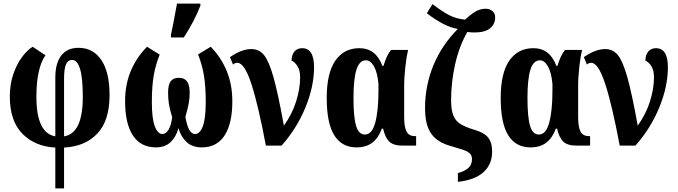

<svg xmlns="http://www.w3.org/2000/svg" viewBox="-20 -816 3799 1076"><path d="M290 11Q176 5 105.5 -66.5Q35 -138 35 -275Q35 -343 54.5 -400Q74 -457 103.5 -496.5Q133 -536 163 -554L235 -506Q212 -476 198 -417.5Q184 -359 184 -273Q184 -70 290 -52V-381Q290 -462 323.5 -505Q357 -548 420 -548Q502 -548 548 -479.5Q594 -411 594 -283Q594 -140 525.5 -67.5Q457 5 339 11V240H290ZM444 -273Q444 -380 428.5 -430Q413 -480 385 -480Q360 -480 349.5 -454.5Q339 -429 339 -375V-52Q444 -68 444 -273Z M681 -249Q681 -343 713.5 -419.5Q746 -496 804 -554L875 -510Q852 -453 841.5 -393Q831 -333 831 -244Q831 -152 847.5 -108.5Q864 -65 890 -65Q910 -65 924.5 -89Q939 -113 945 -159Q931 -204 926.5 -234Q922 -264 922 -297Q922 -341 936.5 -360.5Q951 -380 982 -380Q1013 -380 1028 -360Q1043 -340 1043 -297Q1043 -267 1038 -238.5Q1033 -210 1019 -161Q1035 -65 1073 -65Q1100 -65 1116.5 -108Q1133 -151 1133 -244Q1133 -332 1123 -392.5Q1113 -453 1090 -511L1161 -554Q1218 -496 1250 -419.5Q1282 -343 1282 -249Q1282 -123 1238.5 -56.5Q1195 10 1111 10Q1058 10 1026 -19.5Q994 -49 980 -98Q967 -49 936 -19.5Q905 10 854 10Q769 10 725 -56.5Q681 -123 681 -249ZM938 -621 951 -684Q955 -707 960.5 -735Q966 -763 972 -796H1103V-784Q1069 -697 1010 -606H938Z M1310 -464Q1296 -464 1286 -454L1269 -496Q1334 -541 1389 -541Q1432 -541 1459.5 -507.5Q1487 -474 1512.5 -384Q1538 -294 1571 -112Q1617 -176 1639.5 -247.5Q1662 -319 1662 -384Q1662 -422 1647 -445.5Q1632 -469 1614 -476Q1614 -508 1630 -527Q1646 -546 1673 -546Q1740 -546 1740 -439Q1740 -332 1692 -214.5Q1644 -97 1558 0H1470Q1427 -229 1388.5 -346.5Q1350 -464 1310 -464Z M1811 -267Q1811 -407 1859.5 -476.5Q1908 -546 1994 -546Q2086 -546 2123 -447H2129Q2138 -475 2146.5 -495Q2155 -515 2171 -536H2267Q2259 -505 2252 -445Q2245 -385 2245 -333V-161Q2245 -102 2259 -77.5Q2273 -53 2306 -53H2312V0H2236Q2184 0 2161 -23Q2138 -46 2127 -95H2120Q2101 -43 2066.5 -16.5Q2032 10 1978 10Q1896 10 1853.5 -57.5Q1811 -125 1811 -267ZM2101 -308V-345Q2095 -411 2075.5 -444.5Q2056 -478 2031 -478Q1994 -478 1977.5 -425.5Q1961 -373 1961 -267Q1961 -160 1975.5 -111Q1990 -62 2025 -62Q2065 -62 2083 -129Q2101 -196 2101 -308Z M2546 154Q2586 143 2605.5 124.5Q2625 106 2625 76Q2625 57 2614.5 45.5Q2604 34 2581.5 26Q2559 18 2508 3Q2433 -17 2397.5 -65.5Q2362 -114 2362 -211Q2362 -336 2409 -450Q2456 -564 2546 -654Q2505 -660 2459.5 -684.5Q2414 -709 2372 -742L2404 -793Q2454 -754 2494.5 -732.5Q2535 -711 2586 -706Q2615 -733 2642.5 -750Q2670 -767 2701 -767Q2725 -767 2740 -754Q2755 -741 2755 -718Q2755 -681 2726.5 -657.5Q2698 -634 2638 -634Q2619 -634 2599 -637Q2553 -556 2530.5 -455.5Q2508 -355 2508 -255Q2508 -200 2520.5 -169Q2533 -138 2560.5 -121Q2588 -104 2640 -88Q2691 -74 2714.5 -46.5Q2738 -19 2738 34Q2738 105 2689.5 149Q2641 193 2546 203Z M2786 -267Q2786 -407 2834.5 -476.5Q2883 -546 2969 -546Q3061 -546 3098 -447H3104Q3113 -475 3121.5 -495Q3130 -515 3146 -536H3242Q3234 -505 3227 -445Q3220 -385 3220 -333V-161Q3220 -102 3234 -77.5Q3248 -53 3281 -53H3287V0H3211Q3159 0 3136 -23Q3113 -46 3102 -95H3095Q3076 -43 3041.5 -16.5Q3007 10 2953 10Q2871 10 2828.5 -57.5Q2786 -125 2786 -267ZM3076 -308V-345Q3070 -411 3050.5 -444.5Q3031 -478 3006 -478Q2969 -478 2952.5 -425.5Q2936 -373 2936 -267Q2936 -160 2950.5 -111Q2965 -62 3000 -62Q3040 -62 3058 -129Q3076 -196 3076 -308Z M3293 -464Q3279 -464 3269 -454L3252 -496Q3317 -541 3372 -541Q3415 -541 3442.5 -507.5Q3470 -474 3495.5 -384Q3521 -294 3554 -112Q3600 -176 3622.5 -247.5Q3645 -319 3645 -384Q3645 -422 3630 -445.5Q3615 -469 3597 -476Q3597 -508 3613 -527Q3629 -546 3656 -546Q3723 -546 3723 -439Q3723 -332 3675 -214.5Q3627 -97 3541 0H3453Q3410 -229 3371.5 -346.5Q3333 -464 3293 -464Z"/></svg>

Font: Noto Serif CondExtraBold
Style: Regular
Weight: 800
Width: 3
Designer: Monotype Design Team
Foundry: Monotype Imaging Inc.
Version: Version 1.001